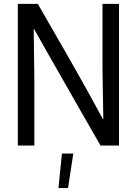

<svg xmlns="http://www.w3.org/2000/svg" viewBox="-20 -748 705 987"><path d="M71.6 -728H174.4Q262.5 -574.9 344.5 -432Q426.5 -289 508.9 -135.8H511.1L506.9 -389.4V-728H591.8V0H496.6Q441.4 -95.8 394.4 -178.2Q347.4 -260.7 306.2 -332.8Q265 -404.9 227.6 -470.6Q190.2 -536.3 155.1 -599.2H153.3L156.5 -345.2V0H71.6ZM298.4 41.2H356.8L329.8 218.7H280.6Z"/></svg>

Font: Murecho Thin
Style: Regular
Weight: 100
Designer: Neil Summerour
Foundry: Positype
Version: Version 1.010